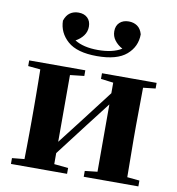

<svg xmlns="http://www.w3.org/2000/svg" viewBox="-90 -916 921 997"><g transform="rotate(10 370.5 -417.5)"><path d="M376 -628.9Q271 -628.9 221.4 -672.6Q171.9 -716.3 170.9 -779.8Q180.7 -809.1 199.5 -822Q218.3 -835 244.1 -835Q273.9 -835 291.5 -818.1Q309.1 -801.3 309.1 -772Q309.1 -745.6 293.7 -724.6Q278.3 -703.6 252.9 -689.9Q299.3 -661.1 376 -661.1Q453.6 -661.1 500 -689.9Q474.6 -703.6 458.7 -724.6Q442.9 -745.6 442.9 -772Q442.9 -801.3 460.9 -818.1Q479 -835 508.8 -835Q534.7 -835 553.7 -822Q572.8 -809.1 581.1 -779.8Q581.1 -714.8 531.5 -671.9Q481.9 -628.9 376 -628.9ZM418 -516.1V-545.9H706.1V-516.1L641.1 -508.8L639.2 -308.1V-237.8L641.1 -37.1L706.1 -30.8V0H418V-30.8L483.9 -38.1V-393.1L382.8 -262.2L255.9 -96.2V-38.1L330.1 -30.8V0H34.2V-30.8L99.1 -37.1Q99.6 -65.9 100.1 -102.1Q100.6 -138.2 100.8 -174.1Q101.1 -210 101.1 -237.8V-308.1Q101.1 -335.9 100.8 -371.8Q100.6 -407.7 100.1 -444.1Q99.6 -480.5 99.1 -509.8L34.2 -516.1V-545.9H330.1V-516.1L255.9 -507.8V-155.8L351.1 -278.8L483.9 -452.1V-507.8Z"/></g></svg>

Font: Source Han Serif TW Heavy
Style: Regular
Weight: 900
Designer: Ryoko NISHIZUKA Ë•øÂ°öÊ∂ºÂ≠ê (kana & ideographs); Frank Grie√ühammer (Latin, Greek & Cyrillic); Wenlong ZHANG Âº†ÊñáÈæô 
Foundry: Adobe
Version: Version 2.003;hotconv 1.1.1;makeotfexe 2.6.0